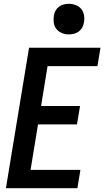

<svg xmlns="http://www.w3.org/2000/svg" viewBox="-20 -985 546 1005"><path d="M11 0 132 -735H506L490 -639H229L195 -430H399L383 -334H179L140 -96H401L385 0ZM340 -805Q321 -805 304 -812Q287 -819 275.5 -833Q264 -847 261.5 -866Q259 -885 262 -904Q264 -918 271 -930Q278 -942 289.5 -950.5Q301 -959 314.5 -962Q328 -965 341 -965Q360 -965 377.5 -958Q395 -951 406 -937Q417 -923 420 -904Q423 -885 419 -866Q417 -852 410 -840Q403 -828 391.5 -819.5Q380 -811 366.5 -808Q353 -805 340 -805Z"/></svg>

Font: Iosevka Curly
Style: Bold Italic
Weight: 700
Italic angle: -9°
Monospace: yes
Designer: Belleve Invis
Foundry: Belleve Invis
Version: Version 22.1.2; ttfautohint (v1.8.4)